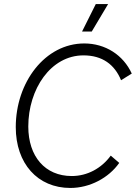

<svg xmlns="http://www.w3.org/2000/svg" viewBox="-20 -920 672 950"><path d="M328 10C425 10 518 -40 570 -114L528 -150C482 -87 412 -49 335 -49C203 -49 120 -146 120 -294C120 -479 231 -646 393 -646C486 -646 547 -601 579 -523L632 -556C590 -648 501 -705 397 -705C203 -705 58 -513 58 -291C58 -111 166 10 328 10ZM515 -900H454L386 -764H434Z"/></svg>

Font: Fixel Text 20240404 Light
Style: Italic
Weight: 300
Width: 4
Italic angle: -10°
Designer: AlfaBravo + MacPaw
Foundry: Kyrylo Tkachov, Marchela Mozhyna, Serhii Makarenko, Maria Weinstein, Zakhar Kryvoshyya
Version: Version 1.211;Glyphs 3.2 (3225)